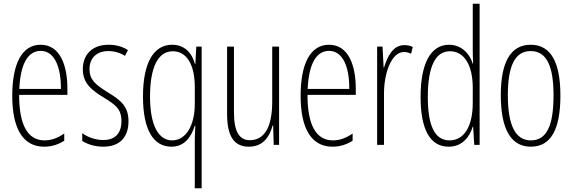

<svg xmlns="http://www.w3.org/2000/svg" viewBox="-20 -780 3084 1034"><path d="M199 -539C96 -539 46 -433 46 -264C46 -97 98 10 218 10C260 10 296 -3 326 -22V-61C290 -36 256 -24 220 -24C128 -24 83 -109 83 -269H343V-303C343 -425 305 -539 199 -539ZM199 -506C277 -506 309 -412 308 -301H84C90 -439 132 -506 199 -506Z M672 -127C672 -213 623 -244 557 -285C493 -325 462 -352 462 -407C462 -470 503 -505 564 -505C596 -505 630 -495 653 -479L669 -510C641 -529 604 -539 565 -539C472 -539 426 -481 426 -408C426 -329 476 -293 543 -252C602 -215 634 -193 634 -128C634 -63 601 -26 536 -26C494 -26 452 -41 423 -63V-21C448 -5 487 10 537 10C626 10 672 -43 672 -127Z M1029 -20V234H1066V-529H1037L1032 -435H1030C1014 -495 974 -539 907 -539C805 -539 750 -438 750 -260C750 -83 805 10 903 10C969 10 1008 -36 1029 -103H1032C1030 -72 1029 -37 1029 -20ZM907 -24C837 -24 788 -98 788 -260C788 -414 829 -504 911 -504C985 -504 1029 -432 1029 -312V-220C1029 -104 981 -24 907 -24Z M1483 -529H1446V-233C1446 -90 1401 -25 1325 -25C1270 -25 1240 -70 1240 -174V-529H1203V-165C1203 -49 1239 10 1320 10C1399 10 1433 -47 1448 -104H1451L1454 0H1483Z M1752 -539C1649 -539 1599 -433 1599 -264C1599 -97 1651 10 1771 10C1813 10 1849 -3 1879 -22V-61C1843 -36 1809 -24 1773 -24C1681 -24 1636 -109 1636 -269H1896V-303C1896 -425 1858 -539 1752 -539ZM1752 -506C1830 -506 1862 -412 1861 -301H1637C1643 -439 1685 -506 1752 -506Z M2157 -537C2094 -537 2065 -471 2048 -416H2046L2040 -529H2011V0H2048V-278C2048 -381 2086 -500 2156 -500C2170 -500 2185 -495 2194 -491L2203 -527C2188 -535 2171 -537 2157 -537Z M2396 10C2471 10 2510 -45 2526 -98H2528L2534 0H2563V-760H2526V-506C2526 -484 2527 -463 2528 -437H2526C2511 -487 2468 -539 2398 -539C2301 -539 2245 -441 2245 -258C2245 -83 2296 10 2396 10ZM2401 -24C2318 -24 2284 -109 2284 -258C2284 -420 2324 -504 2403 -504C2481 -504 2526 -428 2526 -307V-226C2526 -102 2481 -24 2401 -24Z M2998 -265C2998 -437 2951 -539 2838 -539C2729 -539 2677 -444 2677 -267C2677 -84 2732 10 2839 10C2946 10 2998 -82 2998 -265ZM2715 -267C2715 -421 2751 -505 2838 -505C2928 -505 2961 -416 2961 -266C2961 -101 2923 -24 2839 -24C2754 -24 2715 -108 2715 -267Z"/></svg>

Font: Noto Sans Myanmar ExtraCondensed ExtraLight
Style: Regular
Weight: 200
Width: 2
Designer: Monotype Design Team
Foundry: Monotype Imaging Inc.
Version: Version 2.107